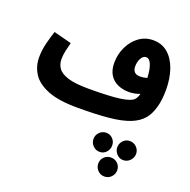

<svg xmlns="http://www.w3.org/2000/svg" viewBox="-164 -741 1280 1295"><g transform="rotate(20 476.0 -93.5)"><path d="M393 21Q258 21 179.5 -10Q101 -41 67 -93.5Q33 -146 33 -211Q33 -262 46.5 -315Q60 -368 73 -406L201 -373Q193 -344 186 -312Q179 -280 179 -250Q179 -214 198.5 -186Q218 -158 270 -141.5Q322 -125 419 -125Q570 -125 644 -135.5Q718 -146 739 -169Q746 -177 751 -187Q756 -197 760 -212Q740 -204 719 -200.5Q698 -197 680 -197Q639 -197 602.5 -212.5Q566 -228 544 -262Q522 -296 522 -350Q522 -409 547 -462.5Q572 -516 616.5 -549Q661 -582 719 -582Q781 -582 824.5 -544.5Q868 -507 890.5 -442Q913 -377 913 -296Q913 -222 897 -167.5Q881 -113 855 -82Q822 -42 764.5 -19.5Q707 3 616.5 12Q526 21 393 21ZM663 -375Q663 -321 717 -321Q741 -321 767 -329Q764 -390 750 -424Q736 -458 712 -458Q691 -458 677 -433Q663 -408 663 -375ZM802 248Q775 248 755.5 227Q736 206 736 179Q736 151 755.5 131Q775 111 802 111Q831 111 851 131Q871 151 871 179Q871 206 851 227Q831 248 802 248ZM634 250Q606 250 586 229.5Q566 209 566 181Q566 153 586 133Q606 113 634 113Q662 113 681 133Q700 153 700 181Q700 209 681 229.5Q662 250 634 250ZM721 395Q692 395 672.5 374.5Q653 354 653 326Q653 298 672.5 278.5Q692 259 721 259Q750 259 769.5 278.5Q789 298 789 326Q789 354 769.5 374.5Q750 395 721 395Z"/></g></svg>

Font: Noto Sans Arabic Cond ExtBd
Style: Regular
Weight: 800
Width: 3
Designer: Monotype Design Team, Nadine Chahine, Nizar Qandah and Khaled Hosny
Foundry: Monotype Imaging Inc.
Version: Version 2.012; ttfautohint (v1.8.4.7-5d5b)